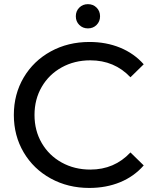

<svg xmlns="http://www.w3.org/2000/svg" viewBox="-20 -914 754 942"><path d="M47.9 -350Q47.9 -451.7 96.1 -533.5Q144.4 -615.3 229 -661.7Q313.6 -708.1 418.9 -708.1Q501 -708.1 569.4 -680.1Q637.7 -652 685.1 -598.6L620 -534.9Q541.4 -618 423.1 -618Q345.3 -618 282.8 -583.4Q220.3 -548.9 184.8 -487.8Q149.3 -426.7 149.3 -350Q149.3 -273.3 184.8 -212.2Q220.3 -151.1 282.8 -116.6Q345.3 -82 423.1 -82Q541.3 -82 620 -166.1L685.1 -102.4Q637.7 -48.1 569.3 -20Q500.9 8.1 418 8.1Q313.6 8.1 229 -38.3Q144.4 -84.7 96.1 -166.5Q47.9 -248.3 47.9 -350ZM352 -834.1Q352 -859.7 369 -876.6Q386 -893.6 411.4 -893.6Q437 -893.6 453.9 -876.6Q470.9 -859.7 470.9 -834.1Q470.9 -808.7 453.9 -791.7Q437 -774.7 411.4 -774.7Q386 -774.7 369 -791.7Q352 -808.7 352 -834.1Z"/></svg>

Font: iiserrat Thin
Style: Regular
Weight: 100
Designer: Akira Ohta
Foundry: Akira Ohta
Version: Version 1.200;Glyphs 3.3.1 (3343)